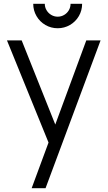

<svg xmlns="http://www.w3.org/2000/svg" viewBox="-20 -753 568 1013"><path d="M251.7 -43.3 253 40.7 16.7 -540H94.3L288.3 -54.3H256.3L435.3 -540H510.7L220.3 240H147ZM155.3 -733H216.3Q216.3 -714.7 225.6 -699.1Q234.8 -683.5 250.4 -674.3Q266 -665 284.3 -665Q303 -665 318.6 -674.3Q334.2 -683.5 343.3 -699.1Q352.3 -714.7 352.3 -733H413.3Q413.3 -697.9 396.1 -668.2Q378.8 -638.5 349.1 -621.2Q319.4 -604 284.3 -604Q249.2 -604 219.5 -621.2Q189.8 -638.5 172.6 -668.2Q155.3 -697.9 155.3 -733Z"/></svg>

Font: Tap Sans
Style: Regular
Weight: 400
Designer: Tap Payments
Foundry: Tap Payments
Version: Version 1.001;Glyphs 3.1.2 (3151)